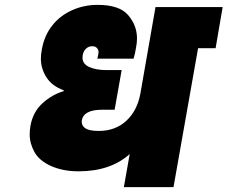

<svg xmlns="http://www.w3.org/2000/svg" viewBox="-20 -769 935 789"><path d="M866 -571H794L693 0H489L513 -136Q434 -65 303 -65Q239 -65 190.5 -86.5Q142 -108 122 -143.5Q102 -179 102 -217Q102 -233 105 -251Q115 -309 155 -345Q195 -381 241 -394L242 -398Q194 -415 171 -451Q148 -487 148 -528Q148 -546 152 -566Q162 -623 194.5 -664Q227 -705 276 -727Q325 -749 381 -749Q471 -749 507 -706.5Q543 -664 543 -611Q543 -593 539 -573Q535 -548 529 -528H380L384 -546Q385 -551 385 -555Q385 -564 378.5 -571.5Q372 -579 359 -579Q344 -579 333.5 -569Q323 -559 320 -543Q319 -537 319 -532Q319 -506 347 -493.5Q375 -481 418 -481H480L451 -318H399Q324 -318 316 -274Q316 -271 316 -268Q316 -251 332 -241Q348 -231 386 -231Q454 -231 499 -272.5Q544 -314 557 -385L619 -740H895Z"/></svg>

Font: Fz Poppins Black
Style: Italic
Weight: 900
Italic angle: -10°
Designer: Ninad Kale (Devanagari), Jonny Pinhorn (Latin)
Foundry: Indian Type Foundry
Version: Vit hóa bi Vntype.Com & FontZin.Com